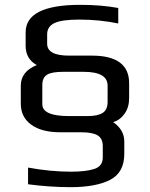

<svg xmlns="http://www.w3.org/2000/svg" viewBox="-20 -659 620 794"><path d="M155 -307V-228Q155 -179 265 -179H342Q384 -179 404.5 -192Q425 -205 425 -238V-305Q425 -362 326 -362H241Q194 -362 174.5 -350Q155 -338 155 -307ZM494 -74V-23Q494 55 435 85Q376 115 272 115Q186 115 96 103V34Q188 51 274 51Q336 51 370.5 39.5Q405 28 405 -8V-55Q405 -86 384 -99Q363 -112 316 -112H229Q152 -112 109 -143.5Q66 -175 66 -230V-305Q66 -363 132 -390Q86 -415 86 -470V-525Q86 -639 312 -639Q398 -639 469 -626V-562Q391 -578 308 -578Q235 -578 205 -563.5Q175 -549 175 -517V-478Q175 -429 265 -429H360Q514 -429 514 -315V-253Q514 -215 495 -188.5Q476 -162 448 -154Q494 -122 494 -74Z"/></svg>

Font: Play
Style: Regular
Weight: 400
Designer: Jonas Hecksher
Foundry: Jonas Hecksher, Playtypeª, e-types AS
Version: Version 1.002